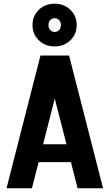

<svg xmlns="http://www.w3.org/2000/svg" viewBox="-20 -1014 590 1034"><path d="M535 0H398L362 -141H188L152 0H15L198 -715H352ZM275 -483 212 -237H338ZM393 -879Q393 -830 359 -797Q325 -764 274 -764Q223 -764 189 -797Q155 -830 155 -879Q155 -928 189 -961Q223 -994 274 -994Q325 -994 359 -961Q393 -928 393 -879ZM308 -879Q308 -895 298.5 -905.5Q289 -916 274 -916Q260 -916 250.5 -905.5Q241 -895 241 -879Q241 -863 250.5 -852.5Q260 -842 274 -842Q289 -842 298.5 -852.5Q308 -863 308 -879Z"/></svg>

Font: Akshar SemiBold
Style: Regular
Weight: 600
Designer: Tall Chai
Foundry: Tall Chai
Version: Version 1.000